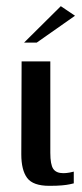

<svg xmlns="http://www.w3.org/2000/svg" viewBox="-20 -598 267 622"><path d="M140 4Q87 4 68 -21.5Q49 -47 49 -98L50 -399H143V-103Q143 -65 152.5 -51Q162 -37 185 -37Q195 -37 205.5 -39Q216 -41 219 -42V-4Q215 -3 206 -1Q197 1 181 2.5Q165 4 140 4ZM58 -460 177 -578 223 -547 99 -460Z"/></svg>

Font: Genos Thin Medium
Style: Regular
Weight: 500
Version: Version 1.010